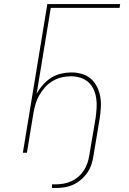

<svg xmlns="http://www.w3.org/2000/svg" viewBox="-20 -755 640 949"><path d="M258 174H237V156H258Q276 156 295.5 152.5Q315 149 333.5 140.5Q352 132 367.5 118.5Q383 105 394 88Q405 71 411.5 52.5Q418 34 421 15L453 -174Q456 -198 457.5 -222Q459 -246 455.5 -269.5Q452 -293 442.5 -313.5Q433 -334 416.5 -349Q400 -364 377 -371Q354 -378 330 -378Q307 -378 284 -372.5Q261 -367 240 -354.5Q219 -342 202.5 -323.5Q186 -305 174 -284Q162 -263 155.5 -240.5Q149 -218 145 -195L113 0H93L214 -735H574L571 -716H231L161 -291Q174 -315 192.5 -336Q211 -357 233.5 -371Q256 -385 282 -391Q308 -397 333 -397Q360 -397 385.5 -389.5Q411 -382 429.5 -365.5Q448 -349 459.5 -326Q471 -303 475.5 -277.5Q480 -252 478.5 -225Q477 -198 473 -171L442 15Q439 36 432 57.5Q425 79 412 98Q399 117 381 132.5Q363 148 342.5 157.5Q322 167 300.5 170.5Q279 174 258 174Z"/></svg>

Font: Iosevka Aile Thin Oblique
Style: Regular
Weight: 100
Italic angle: -9°
Designer: Belleve Invis
Foundry: Belleve Invis
Version: Version 31.1.0; ttfautohint (v1.8.4)